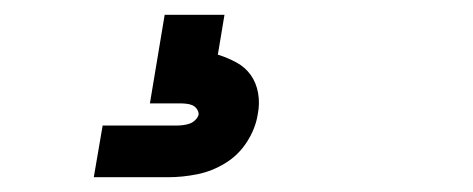

<svg xmlns="http://www.w3.org/2000/svg" viewBox="-20 -20 640 260"><path d="M107 220 119 150H219Q223 150 227.5 149.5Q232 149 236.5 147.5Q241 146 244.5 142.5Q248 139 249 135Q249 131 246.5 127.5Q244 124 240.5 122.5Q237 121 232.5 120.5Q228 120 224 120H183L203 0H284L275 54Q288 58 300 64.5Q312 71 319.5 81.5Q327 92 329.5 106Q332 120 329 135Q326 154 314.5 172Q303 190 285 201Q267 212 247 216Q227 220 207 220Z"/></svg>

Font: Iosevka Curly Medium Extended
Style: Italic
Weight: 500
Width: 7
Italic angle: -9°
Monospace: yes
Designer: Belleve Invis
Foundry: Belleve Invis
Version: Version 11.1.0; ttfautohint (v1.8.3)